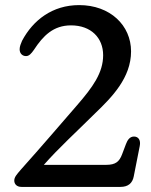

<svg xmlns="http://www.w3.org/2000/svg" viewBox="-20 -733 592 753"><path d="M505.5 -197.5C489 -197.5 480 -184 474 -168L458.5 -127C448 -99.5 433.5 -86.5 397 -86.5H152C209.5 -152 280.5 -216.5 354 -289.5C419 -352 494 -428 494 -531.5C494 -633.5 412 -713 290.5 -713C185.5 -713 109.5 -654 66.5 -573C62 -562.5 57 -550.5 57 -540C57 -522 69 -513 82 -513C94 -513 102.5 -522.5 113 -537.5C149 -592.5 189 -633.5 258.5 -633.5C337 -633.5 384.5 -584.5 384.5 -516.5C384.5 -447.5 344 -391.5 282 -320C218.5 -247 144.5 -160 62 -68C45 -48 36 -38.5 36 -24.5C36 -11.5 45.5 0 64 0H452.5C483 0 499.5 -15 504.5 -41L528 -160C533 -184.5 522 -197.5 505.5 -197.5Z"/></svg>

Font: dr Title
Style: Regular
Weight: 400
Version: Version 1.000;hotconv 1.0.109;makeotfexe 2.5.65596